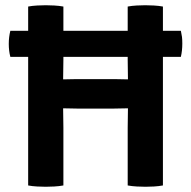

<svg xmlns="http://www.w3.org/2000/svg" viewBox="-20 -708 730 733"><path d="M222 0Q205.5 3 187 4Q168.5 5 154.5 5Q141 5 122 4Q103 3 87.5 0V-491H19.5Q13.5 -513.5 13.5 -540.5Q13.5 -566.5 19.5 -590.5H87.5V-683Q103 -686 122 -687Q141 -688 154.5 -688Q168.5 -688 187 -687Q205.5 -686 222 -683V-590.5H467.5V-683Q483.5 -686 501.8 -687Q520 -688 534.5 -688Q548 -688 567 -687Q586 -686 602 -683V-590.5H670.5Q673.5 -577 674.8 -566.8Q676 -556.5 676 -541.5Q676 -514.5 670.5 -491H602V0Q585 3 567.8 4Q550.5 5 535.5 5Q521 5 502.5 4Q484 3 467.5 0V-220.5Q467.5 -241.5 468 -258Q468.5 -274.5 468.5 -294.5Q459.5 -294.5 441.8 -294Q424 -293.5 415.5 -293.5H274Q265 -293.5 247.5 -294Q230 -294.5 221 -294.5Q221 -274.5 221.5 -258Q222 -241.5 222 -220.5ZM415.5 -406Q424 -406 441.8 -405.5Q459.5 -405 468.5 -405Q468.5 -425 468 -442Q467.5 -459 467.5 -480V-491H222V-480Q222 -459 221.5 -442Q221 -425 221 -405Q230 -405 247.5 -405.5Q265 -406 274 -406Z"/></svg>

Font: Signika SC SemiBold
Style: Regular
Weight: 600
Designer: Anna Giedryś
Foundry: Anna Giedryś
Version: Version 2.000; ttfautohint (v1.8.3) -l 8 -r 50 -G 200 -x 9 -